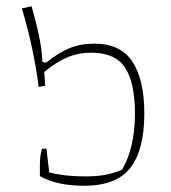

<svg xmlns="http://www.w3.org/2000/svg" viewBox="-20 -592 548 616"><path d="M108 -27V-64Q108 -93 115 -115H129L138 -39Q187 -26 252 -26Q290 -26 317.5 -31Q345 -36 372 -48Q413 -120 413 -227Q413 -326 381.5 -374.5Q350 -423 272 -423Q232 -423 196 -408Q160 -393 122 -361L125 -317L104 -313Q97 -371 82.5 -439Q68 -507 50 -565L81 -572Q94 -529 104.5 -480Q115 -431 116 -393L128 -391Q166 -422 202 -437Q238 -452 283 -452Q367 -452 405 -394Q443 -336 443 -227Q443 -112 398.5 -54Q354 4 250 4Q162 4 108 -27Z"/></svg>

Font: Athiti ExtraLight
Style: Regular
Weight: 275
Designer: CadsonDemak Team
Foundry: CadsonDemak
Version: Version 1.033